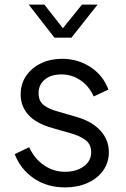

<svg xmlns="http://www.w3.org/2000/svg" viewBox="-20 -804 549 836"><path d="M44 -133 107 -163Q130 -113 171.5 -84.5Q213 -56 263 -56Q312 -56 344.5 -79.5Q377 -103 377 -141Q377 -177 350.5 -195.5Q324 -214 287 -224L210 -246Q138 -266 104 -303.5Q70 -341 70 -393Q70 -439 94 -474Q118 -509 159 -528.5Q200 -548 250 -548Q319 -548 374 -512Q429 -476 452 -414L388 -384Q368 -429 330.5 -454.5Q293 -480 247 -480Q202 -480 175 -457.5Q148 -435 148 -399Q148 -363 171 -346Q194 -329 227 -320L316 -294Q381 -275 417.5 -235Q454 -195 454 -141Q454 -97 429.5 -62Q405 -27 361.5 -7.5Q318 12 263 12Q186 12 128 -27Q70 -66 44 -133ZM105 -784H173L276 -653H231L337 -784H405L291 -640H217Z"/></svg>

Font: Trafiko Sans Variable
Style: Regular
Weight: 400
Designer: Gumpita Rahayu / Trafiko
Foundry: Tokotype / Trafiko
Version: Version 0.001;FEAKit 1.0